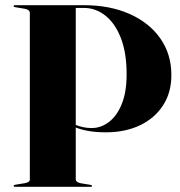

<svg xmlns="http://www.w3.org/2000/svg" viewBox="-20 -720 695 740"><path d="M640.5 -430.5Q640.5 -363 608.2 -313.5Q576 -264 519.2 -237Q462.5 -210 388 -210Q352 -210 323.5 -214.8Q295 -219.5 272 -228.5V-29Q272 -17.5 292.5 -13.5L329 -7.5Q334.5 -7 334.5 -3.5Q334.5 0 329.5 0H38Q32.5 0 32.5 -4Q32.5 -7 39 -8L75.5 -14Q95 -17.5 95 -28V-669.5Q95 -682.5 76.5 -686L37.5 -692.5Q32.5 -693.5 32.5 -696Q32.5 -700 37.5 -700H303Q403.5 -700 479.5 -666.2Q555.5 -632.5 598 -571.8Q640.5 -511 640.5 -430.5ZM272 -689.5V-238.5Q301.5 -226.5 333.5 -226.5Q369 -226.5 399.8 -249.8Q430.5 -273 449.2 -319Q468 -365 468 -434Q468 -516.5 445.8 -573.5Q423.5 -630.5 386 -660Q348.5 -689.5 303 -689.5Z"/></svg>

Font: Fraunces 144pt
Style: Bold
Weight: 700
Version: Version 1.000;[b76b70a41]